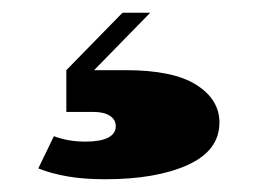

<svg xmlns="http://www.w3.org/2000/svg" viewBox="-20 -61 404 301"><path d="M64.5 152.5Q75 156.5 87.5 158.8Q100 161 114 161Q137.5 161 149.5 154.8Q161.5 148.5 161.5 137Q161.5 126.5 152.2 120.5Q143 114.5 127 114.5H84V49H177Q251.5 49 287.8 72Q324 95 324 131Q324 175 274.5 197.5Q225 220 145 220Q111 220 85.5 215.5Q60 211 40 203ZM172 -41H215.5L127.5 49H84Z"/></svg>

Font: Hepta Slab ExtraLight ExtraBold
Style: Regular
Weight: 800
Version: Version 1.102